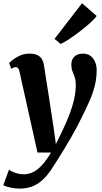

<svg xmlns="http://www.w3.org/2000/svg" viewBox="-52 -888 618 1160"><path d="M66 -454Q62.5 -470 57.2 -476.2Q52 -482.5 44.5 -482.5Q37.5 -482.5 31 -480Q24.5 -477.5 16.5 -472L3 -506.5Q8.5 -513.5 25.8 -527.2Q43 -541 69.2 -552.5Q95.5 -564 126 -564Q154.5 -564 172.5 -555.8Q190.5 -547.5 200.2 -532Q210 -516.5 213.5 -494.5Q220.5 -448 228 -401.2Q235.5 -354.5 242.8 -307.2Q250 -260 257.2 -213Q264.5 -166 271.5 -119.5L285.5 -17.5L325.5 -99.5Q343 -136 357.8 -171.8Q372.5 -207.5 383.2 -241.8Q394 -276 400 -308.8Q406 -341.5 406 -372.5Q406 -403 399.5 -421.5Q393 -440 386 -456.8Q379 -473.5 379 -500Q379 -527.5 397.2 -545.8Q415.5 -564 449.5 -564Q477 -564 495.5 -549.8Q514 -535.5 523 -512.8Q532 -490 532 -465.5Q532 -414 520.2 -368.2Q508.5 -322.5 489 -278.5Q469.5 -234.5 446 -187.5Q432.5 -158.5 415 -125.5Q397.5 -92.5 377.8 -58.2Q358 -24 338.2 8.5Q318.5 41 301 69Q283.5 97 270 117.5Q239.5 167 207.8 196.5Q176 226 141.5 238.8Q107 251.5 66 251.5Q38 251.5 8.2 244.8Q-21.5 238 -32 230.5L2.5 136.5Q13 146.5 39.2 155.8Q65.5 165 91.5 165Q122 165 149.2 151.2Q176.5 137.5 202.8 108.5Q229 79.5 256.5 33.5H174.5ZM277.5 -653 443.5 -868.5 532 -791.5Q525.5 -781 507.2 -763.2Q489 -745.5 463.2 -724.2Q437.5 -703 410 -682.8Q382.5 -662.5 357.2 -646.2Q332 -630 314.5 -622.5Z"/></svg>

Font: Merriweather 28pt ExtraBold
Style: Italic
Weight: 800
Italic angle: -7.8°
Version: Version 2.101